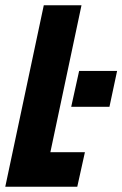

<svg xmlns="http://www.w3.org/2000/svg" viewBox="-30 -708 464 728"><path d="M240 -303 270 -439H414L385 -303ZM-10 0 136 -688H279L161 -131H292L263 0Z"/></svg>

Font: Saira Condensed ExtraBold
Style: Italic
Weight: 800
Width: 3
Italic angle: -12°
Designer: Hector Gatti with collaboration of the Omnibus-Type team
Foundry: Omnibus-Type
Version: Version 1.101